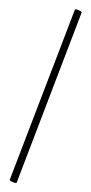

<svg xmlns="http://www.w3.org/2000/svg" viewBox="-60 -767 459 965"><g transform="rotate(5 169.5 -284.0)"><path d="M62 163Q61 165 52 163.5Q43 162 34.5 158Q26 154 26 152L278 -730Q280 -733 289 -731Q298 -729 306.5 -725Q315 -721 313 -718Z"/></g></svg>

Font: Cormorant Garamond Light
Style: Regular
Weight: 300
Designer: Christian Thalmann (Catharsis Fonts)
Foundry: Catharsis Fonts
Version: Version 4.001